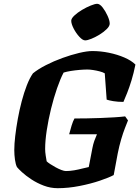

<svg xmlns="http://www.w3.org/2000/svg" viewBox="-20 -988 733 1008"><path d="M283 0Q245 0 209.5 -13.5Q174 -27 144.5 -46.5Q115 -66 95.5 -84Q76 -102 69 -111Q62 -125 58.5 -150Q55 -175 55 -200Q55 -232 60 -274.5Q65 -317 73.5 -364Q82 -411 94 -456.5Q106 -502 121 -540.5Q136 -579 153 -603Q180 -625 221 -646Q262 -667 307.5 -683.5Q353 -700 395 -710Q437 -720 465 -720Q508 -720 552 -711Q596 -702 633 -686Q670 -670 691 -649Q682 -604 670.5 -566.5Q659 -529 647.5 -500Q636 -471 628 -453Q598 -453 574.5 -457Q551 -461 540 -465L530 -603Q520 -609 502.5 -613.5Q485 -618 468 -620.5Q451 -623 439 -623Q421 -623 397.5 -621Q374 -619 352 -615.5Q330 -612 314 -607Q297 -575 279.5 -524.5Q262 -474 248 -417Q234 -360 225.5 -304.5Q217 -249 217 -206Q217 -190 220 -171Q223 -152 225 -141Q231 -135 244 -126.5Q257 -118 272.5 -109.5Q288 -101 302.5 -95.5Q317 -90 326 -90Q347 -90 370 -94Q393 -98 413.5 -103.5Q434 -109 446 -111L465 -210Q469 -231 475 -248Q481 -265 489 -283H343Q349 -306 356 -329Q363 -352 371 -366Q398 -366 434 -366.5Q470 -367 508 -368.5Q546 -370 579.5 -372Q613 -374 637 -377L652 -356Q646 -341 636 -315.5Q626 -290 616 -256Q606 -222 598 -182L577 -69Q553 -56 504.5 -39.5Q456 -23 397 -11.5Q338 0 283 0ZM427 -776Q414 -776 396.5 -795Q379 -814 366.5 -838.5Q354 -863 354 -879Q354 -891 370.5 -906.5Q387 -922 410.5 -936Q434 -950 456.5 -959Q479 -968 490 -968Q504 -968 519 -948.5Q534 -929 545 -904.5Q556 -880 556 -864Q556 -851 540.5 -835.5Q525 -820 503 -806.5Q481 -793 460 -784.5Q439 -776 427 -776Z"/></svg>

Font: Texturina Medium 12pt Black
Style: Italic
Weight: 900
Italic angle: -11°
Version: Version 1.002